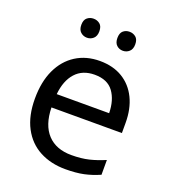

<svg xmlns="http://www.w3.org/2000/svg" viewBox="-135 -830 834 940"><g transform="rotate(20 282.0 -360.0)"><path d="M292 -546Q361 -546 410.5 -516Q460 -486 486.5 -431.5Q513 -377 513 -304V-251H146Q148 -160 192.5 -112.5Q237 -65 317 -65Q368 -65 407.5 -74.5Q447 -84 489 -102V-25Q448 -7 408 1.5Q368 10 313 10Q237 10 178.5 -21Q120 -52 87.5 -113.5Q55 -175 55 -264Q55 -352 84.5 -415Q114 -478 167.5 -512Q221 -546 292 -546ZM291 -474Q228 -474 191.5 -433.5Q155 -393 148 -321H421Q420 -389 389 -431.5Q358 -474 291 -474ZM145 -681Q145 -707 159 -718.5Q173 -730 192 -730Q211 -730 225 -718.5Q239 -707 239 -681Q239 -656 225 -643.5Q211 -631 192 -631Q173 -631 159 -643.5Q145 -656 145 -681ZM333 -681Q333 -707 346.5 -718.5Q360 -730 379 -730Q398 -730 412 -718.5Q426 -707 426 -681Q426 -656 412 -643.5Q398 -631 379 -631Q360 -631 346.5 -643.5Q333 -656 333 -681Z"/></g></svg>

Font: Noto Sans Gunjala Gondi Semibold
Style: Regular
Weight: 600
Designer: Ek Type
Foundry: Ek Type
Version: Version 1.004; ttfautohint (v1.8.4.7-5d5b)